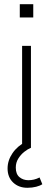

<svg xmlns="http://www.w3.org/2000/svg" viewBox="-20 -702 252 912"><path d="M85 0V-484H127V0ZM74 -619V-682H138V-619ZM110 190Q69 190 42.5 165Q16 140 16 98Q16 60 39.5 25.5Q63 -9 106 -31L127 0Q112 6 95.5 19Q79 32 67 51Q55 70 55 94Q55 125 72.5 139.5Q90 154 115 154Q128 154 141 151Q154 148 168 141L181 173Q171 180 152 185Q133 190 110 190Z"/></svg>

Font: Nunito Sans 12pt ExtraLight ExtraLight
Style: Regular
Weight: 250
Version: Version 3.101;gftools[0.9.27]